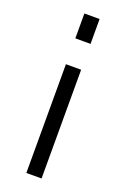

<svg xmlns="http://www.w3.org/2000/svg" viewBox="-141 -762 532 811"><g transform="rotate(20 125.5 -356.5)"><path d="M159.2 -714.8V-603H90.8V-714.8ZM159.2 -486.8V2H90.8V-486.8Z"/></g></svg>

Font: Rawline
Style: Regular
Weight: 400
Designer: Matt McInerney, Pablo Impallari, Rodrigo Fuenzalida
Foundry: Matt McInerney, Pablo Impallari, Rodrigo Fuenzalida
Version: Version 4.020;PS 004.020;hotconv 1.0.88;makeotf.lib2.5.64775